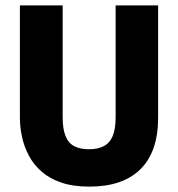

<svg xmlns="http://www.w3.org/2000/svg" viewBox="-20 -680 662 714"><path d="M313 14Q252 14 208 -1Q164 -16 134.5 -42Q105 -68 87.5 -101Q70 -134 62 -170.5Q54 -207 54 -242V-660H213V-244Q213 -201 223.5 -174.5Q234 -148 256 -136.5Q278 -125 311 -125Q344 -125 366 -136.5Q388 -148 399 -174Q410 -200 410 -244V-660H568V-242Q568 -116 502.5 -51Q437 14 313 14Z"/></svg>

Font: Bricolage Grotesque 24pt SemiCondensed ExtraBold
Style: Regular
Weight: 800
Width: 4
Designer: Mathieu Triay
Foundry: Atelier Triay
Version: Version 1.001;gftools[0.9.33.dev8+g029e19f]